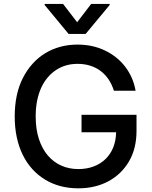

<svg xmlns="http://www.w3.org/2000/svg" viewBox="-20 -969 789 998"><path d="M56.5 -363.3Q56.5 -480.1 98.7 -563.2Q120 -605.1 149.3 -637.6Q178.6 -670.1 214.7 -692.1Q250.7 -714.1 293 -725.7Q335.2 -737.2 382.1 -737.2Q461.3 -737.2 524.5 -707Q556.5 -691.8 583.3 -670.5Q610.1 -649.1 630.5 -622.5Q650.9 -595.9 664.8 -564.5Q678.6 -533 684.7 -497.5H572.1Q561.8 -530.2 544.6 -555.9Q527.3 -581.7 503.4 -599.8Q479.4 -617.9 449.2 -627.5Q419 -637.1 382.8 -637.1Q320.7 -637.1 272 -605.5Q247.5 -589.5 227.8 -566.2Q208.1 -543 194.2 -512.8Q180.4 -482.6 172.9 -445.3Q165.5 -408 165.5 -364Q165.5 -297.6 182.2 -246.6Q198.9 -195.7 228.5 -160.9Q258.2 -126.1 298.7 -108.1Q339.1 -90.2 387.1 -90.2Q430.8 -90.2 466.6 -103.7Q502.5 -117.2 528.2 -142Q554 -166.9 568.4 -202.2Q582.7 -237.6 583.5 -281.6H403.8V-372.2H689.6V-289.4Q689.6 -197.1 650.9 -130.7Q631.4 -97.3 604.4 -71.2Q577.4 -45.1 543.9 -27Q510.3 -8.9 470.9 0.5Q431.5 9.9 387.1 9.9Q288.7 9.9 214.1 -35.5Q176.8 -58.2 147.5 -90.7Q118.3 -123.2 98 -164.6Q77.8 -206 67.1 -255.9Q56.5 -305.8 56.5 -363.3ZM212 -943.2V-948.5H307.9L381 -853.3L453.8 -948.5H550.1V-943.2L425.1 -792.6H336.6Z"/></svg>

Font: Inter P Medium
Style: Regular
Weight: 500
Designer: Rasmus Andersson
Foundry: rsms
Version: Version 3.018;git-588b23468